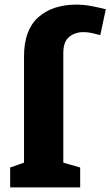

<svg xmlns="http://www.w3.org/2000/svg" viewBox="-20 -811 478 831"><path d="M24 0V-86L84 -107V-567Q84 -681 145.5 -736Q207 -791 311 -791Q341 -791 371.5 -785.5Q402 -780 438 -771L414 -659Q396 -664 377.5 -668Q359 -672 341 -672Q305 -672 279.5 -651.5Q254 -631 254 -581V-107L327 -86V0Z"/></svg>

Font: Bitter ExtraBold
Style: Regular
Weight: 800
Designer: Sol Matas, and Bitter project Authors
Foundry: Sol Matas
Version: Version 2.001